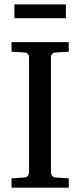

<svg xmlns="http://www.w3.org/2000/svg" viewBox="-20 -865 370 885"><path d="M296.9 0H33.2V-43L92.8 -46.9Q103.5 -47.9 108.6 -54.7Q113.8 -61.5 113.8 -68.8V-602.1Q113.8 -609.4 108.6 -616Q103.5 -622.6 92.8 -623L33.2 -627V-670.9H296.9V-627L235.8 -623Q225.6 -622.6 220.2 -616Q214.8 -609.4 214.8 -602.1V-68.8Q214.8 -61.5 220.2 -54.7Q225.6 -47.9 235.8 -46.9L296.9 -43ZM283.7 -781.2H46.4V-844.7H283.7Z"/></svg>

Font: Charis
Style: Regular
Weight: 400
Designer: Walt Agee, Miriam Martin, Annie Olsen, Victor Gaultney, Lorna Priest, Alan Ward, Bob Hallissy, Martin Hosken, Sharon Cor
Foundry: SIL Global
Version: Version 7.000